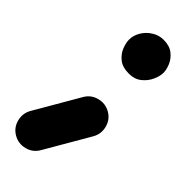

<svg xmlns="http://www.w3.org/2000/svg" viewBox="-261 -582 791 791"><g transform="rotate(45 134.5 -186.5)"><path d="M66.4 -447.3Q66.4 -472.2 80.3 -495.1Q94.2 -518.1 117.4 -532.7Q140.6 -547.4 168 -547.4Q203.1 -547.4 224.1 -530.5Q245.1 -513.7 254.4 -491Q263.7 -468.3 263.7 -450.7Q263.7 -431.2 252.7 -406.7Q241.7 -382.3 219.7 -364.7Q197.8 -347.2 165.5 -347.2Q127 -347.2 105.5 -365Q84 -382.8 75.2 -406.2Q66.4 -429.7 66.4 -447.3ZM17.6 162.1Q-12.2 145 -21 111.3Q-29.8 77.6 -12.7 47.9L99.6 -145.5Q116.7 -175.3 150.4 -184.1Q184.1 -192.9 213.9 -175.8Q243.7 -158.7 252.4 -125Q261.2 -91.3 244.1 -61.5L131.8 131.8Q114.7 161.6 81.1 170.4Q47.4 179.2 17.6 162.1Z"/></g></svg>

Font: Mikhak-DS2-FD Black
Style: Regular
Weight: 900
Designer: Amin Abedi
Version: Version 3.2